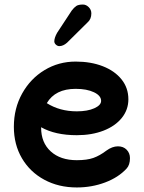

<svg xmlns="http://www.w3.org/2000/svg" viewBox="-20 -794 633 845"><path d="M552 -98Q552 -68 537 -52Q501 -13 442.5 9Q384 31 318 31Q238 31 175 -3Q112 -37 76.5 -97.5Q41 -158 41 -236Q41 -317 77.5 -382.5Q114 -448 176 -485.5Q238 -523 313 -523Q380 -523 432.5 -502.5Q485 -482 515 -444.5Q545 -407 545 -357Q545 -311 516 -275Q487 -239 435.5 -219Q384 -199 318 -199Q223 -199 161 -234V-232Q161 -166 203.5 -127.5Q246 -89 318 -89Q363 -89 391 -99Q419 -109 448 -131Q474 -150 499 -150Q523 -150 537.5 -135Q552 -120 552 -98ZM186 -340Q243 -304 318 -304Q365 -304 395 -317.5Q425 -331 425 -350Q425 -373 393.5 -388Q362 -403 313 -403Q223 -403 186 -340ZM219 -612Q219 -627 231 -649L296 -748Q306 -761 315.5 -767.5Q325 -774 345 -774Q359 -774 370.5 -762.5Q382 -751 382 -735Q382 -710 366 -696L275 -606Q258 -591 241 -591Q233 -591 226 -597.5Q219 -604 219 -612Z"/></svg>

Font: Tsukimi Rounded
Style: Bold
Weight: 700
Designer: Takashi Funayama
Foundry: Takashi Funayama
Version: Version 1.032; ttfautohint (v1.8.3)